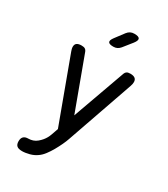

<svg xmlns="http://www.w3.org/2000/svg" viewBox="-241 -894 1081 1233"><g transform="rotate(30 300.0 -278.0)"><path d="M253 11 260 -9 85 -483Q82 -491 80 -499Q78 -507 78 -515Q78 -533 89.5 -541.5Q101 -550 124 -550Q141 -550 150 -544.5Q159 -539 163 -528L307 -138L447 -528Q451 -539 460 -544.5Q469 -550 486 -550Q509 -550 520.5 -541Q532 -532 532 -514Q532 -507 530.5 -499.5Q529 -492 526 -483L354 10Q347 31 334.5 57.5Q322 84 307 110.5Q292 137 274.5 160Q257 183 238 196Q215 213 185 221Q155 229 130 229Q104 229 92 218.5Q80 208 80 185V184Q80 162 91.5 150.5Q103 139 127 139Q143 139 159.5 133.5Q176 128 190 116Q204 104 213.5 92.5Q223 81 230 68.5Q237 56 242 42Q247 28 253 11ZM303 -645Q272 -645 266 -657Q260 -669 279 -694L328 -759Q338 -772 350.5 -778.5Q363 -785 380 -785Q412 -785 418.5 -772.5Q425 -760 405 -734L353 -669Q343 -657 331 -651Q319 -645 303 -645Z"/></g></svg>

Font: Maple Mono NF CN
Style: Regular
Weight: 400
Monospace: yes
Designer: subframe7536
Version: Version 7.000